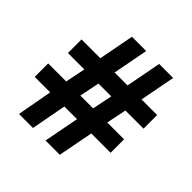

<svg xmlns="http://www.w3.org/2000/svg" viewBox="-186 -865 1018 1018"><g transform="rotate(45 323.0 -356.5)"><path d="M488 -412H624V-514H507L545 -713H440L402 -514H305L343 -713H236L198 -514H57V-412H180L157 -299H22V-198H138L102 0H207L244 -198H339L301 0H408L446 -198H591V-299H465ZM263 -299 286 -412H382L359 -299Z"/></g></svg>

Font: Noto Sans Lisu
Style: Bold
Weight: 700
Designer: Monotype Design Team. David Williams.
Foundry: Monotype Imaging Inc.
Version: Version 2.102